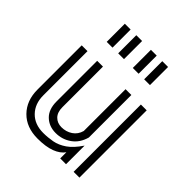

<svg xmlns="http://www.w3.org/2000/svg" viewBox="-226 -969 1124 1124"><g transform="rotate(45 336.5 -406.5)"><path d="M466 -825H514V-675H466ZM372 -825H420V-675H372ZM251 -825H299V-675H251ZM156 -825H204V-675H156ZM478 -557V-205Q462 -147 419 -116.5Q376 -86 322 -86Q267 -86 231 -120.5Q195 -155 195 -221V-557H243V-221Q243 -179 265 -156.5Q287 -134 322 -134Q360 -134 390 -154Q420 -174 430 -211V-557ZM557 -557H605V0H557ZM446 -51Q425 -21 381.5 -4.5Q338 12 270 12Q177 12 122 -44Q67 -100 67 -191V-557H115V-191Q115 -121 157 -78Q199 -35 270 -35Q308 -35 346 -42Q384 -49 421 -74.5Q458 -100 494 -154V0H446Z"/></g></svg>

Font: Train One
Style: Regular
Weight: 400
Designer: Fontworks Inc.
Foundry: Fontworks Inc.
Version: Version 1.100